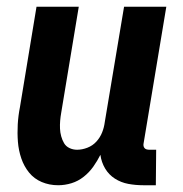

<svg xmlns="http://www.w3.org/2000/svg" viewBox="-20 -540 540 568"><path d="M152 8Q126 8 103.5 -1.5Q81 -11 66 -29.5Q51 -48 43 -71.5Q35 -95 33 -120.5Q31 -146 32.5 -172Q34 -198 39 -223L88 -520H213L161 -206Q159 -195 158 -183Q157 -171 157.5 -159.5Q158 -148 161 -137Q164 -126 169.5 -116.5Q175 -107 185.5 -102Q196 -97 208 -97Q223 -97 238.5 -103Q254 -109 265 -121Q276 -133 282 -148Q288 -163 290 -179L347 -520H472L405 -117Q404 -113 404.5 -109Q405 -105 407.5 -102Q410 -99 414 -98Q418 -97 422 -97H442L441 8H404Q381 8 359.5 4Q338 0 320 -11.5Q302 -23 291 -41.5Q280 -60 277 -82Q268 -64 256 -47Q244 -30 227.5 -17Q211 -4 191.5 2Q172 8 152 8Z"/></svg>

Font: Iosevka Term Curly Extrabold
Style: Italic
Weight: 800
Italic angle: -9°
Designer: Belleve Invis
Foundry: Belleve Invis
Version: Version 32.3.0